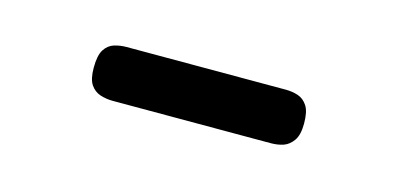

<svg xmlns="http://www.w3.org/2000/svg" viewBox="-26 -705 426 202"><g transform="rotate(15 187.5 -604.0)"><path d="M97.2 -574.5Q90.2 -574.5 83.5 -576.6Q76.8 -578.8 72.8 -584.8Q68.8 -590.8 68.8 -603Q68.8 -616.5 72.8 -622.8Q76.8 -629 83.1 -631Q89.5 -633 96.5 -633H270Q277.2 -633 283.5 -630.9Q289.8 -628.8 293.8 -622.6Q297.8 -616.5 297.8 -603.5Q297.8 -591.2 293.5 -585Q289.2 -578.8 283 -576.6Q276.8 -574.5 269.2 -574.5Z"/></g></svg>

Font: Fredoka Light
Style: Regular
Weight: 300
Designer: Ben Nathan
Foundry: Milena B. Brandão, Ben Nathan
Version: Version 2.001